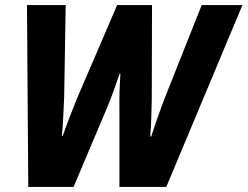

<svg xmlns="http://www.w3.org/2000/svg" viewBox="-20 -734 972 754"><path d="M91 0H269L400 -310C418 -353 434 -398 450 -445H453C450 -399 448 -357 449 -302V0H633L932 -714H772L631 -359C611 -308 589 -246 574 -198H570C574 -246 575 -301 576 -342L577 -714H440L281 -344C263 -300 242 -245 226 -200H223C227 -242 230 -299 232 -353L238 -714H86Z"/></svg>

Font: Noto Sans SemiCondensed ExtraBold
Style: Italic
Weight: 800
Width: 4
Italic angle: -12°
Designer: Monotype Design Team
Foundry: Monotype Imaging Inc.
Version: Version 2.013